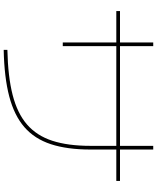

<svg xmlns="http://www.w3.org/2000/svg" viewBox="75 -905 850 1040"><g transform="rotate(90 500.0 -385.0)"><path d="M250 0Q395 -3 494.5 -28.5Q594 -54 654.5 -106.5Q715 -159 742.5 -243.5Q770 -328 770 -450V-790H790V-450Q790 -324 761 -235.5Q732 -147 668.5 -92Q605 -37 502 -10Q399 17 250 20ZM210 -300V-790H230V-300ZM40 -590V-610H960V-590Z"/></g></svg>

Font: M PLUS 1 Code Thin
Style: Regular
Weight: 250
Designer: Coji Morishita
Foundry: UNDERFOREST DESIGN
Version: Version 1.002